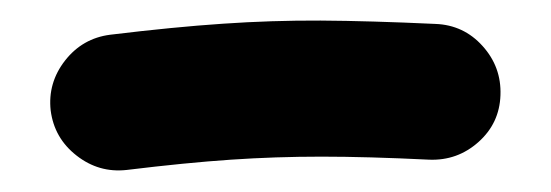

<svg xmlns="http://www.w3.org/2000/svg" viewBox="-20 -98 525 183"><path d="M28.3 7.3Q25.4 -19 42 -40.3Q58.6 -61.5 85 -64.9Q146 -72.3 192.4 -75.4Q238.8 -78.6 285.6 -78.4Q332.5 -78.1 395 -75.2Q421.9 -74.2 439.9 -54.2Q458 -34.2 457 -7.3Q456.1 19.5 436 37.4Q416 55.2 389.2 54.2Q330.1 51.3 286.4 51.3Q242.7 51.3 200 54.2Q157.2 57.1 100.6 64Q74.2 66.9 53 50.3Q31.7 33.7 28.3 7.3Z"/></svg>

Font: Mikhak-DS1-FD Bold
Style: Bold
Weight: 700
Designer: Amin Abedi
Version: Version 3.2